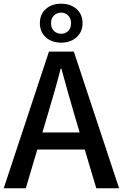

<svg xmlns="http://www.w3.org/2000/svg" viewBox="-20 -1015 662 1035"><path d="M0 0 244 -737H378L622 0H499L380 -400Q362 -460 345 -521.5Q328 -583 311 -645H307Q291 -582 273.5 -521Q256 -460 238 -400L119 0ZM138 -209V-301H482V-209ZM310 -785Q259 -785 227 -814Q195 -843 195 -890Q195 -938 227 -966.5Q259 -995 310 -995Q360 -995 392.5 -966.5Q425 -938 425 -890Q425 -843 392.5 -814Q360 -785 310 -785ZM310 -833Q332 -833 347.5 -848Q363 -863 363 -890Q363 -916 347.5 -931.5Q332 -947 310 -947Q287 -947 271 -931.5Q255 -916 255 -890Q255 -863 271 -848Q287 -833 310 -833Z"/></svg>

Font: Noto Sans SC Medium
Style: Regular
Weight: 500
Designer: Ryoko NISHIZUKA  (kana, bopomofo & ideographs); Paul D. Hunt (Latin, Greek & Cyrillic); Sandoll Communications , Soo-you
Foundry: Adobe
Version: Version 2.004-H2;hotconv 1.0.118;makeotfexe 2.5.65603